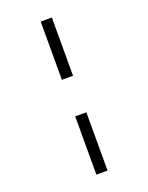

<svg xmlns="http://www.w3.org/2000/svg" viewBox="-180 -850 911 1180"><g transform="rotate(-20 275.5 -259.5)"><path d="M239 -760H312V-379H239ZM239 -140H312V241H239Z"/></g></svg>

Font: TSCustom
Style: Regular
Weight: 400
Designer: Monotype Design Team
Foundry: Monotype Imaging Inc.
Version: Version 2.004; ttfautohint (v1.8.3) -l 8 -r 50 -G 200 -x 14 